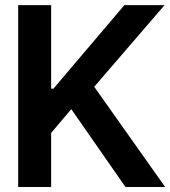

<svg xmlns="http://www.w3.org/2000/svg" viewBox="-20 -748 681 768"><path d="M52.7 0V-727.5H184.6V-393.1H193.4L477.5 -727.5H638.2L356.9 -400.9L640.6 0H481.9L265.1 -311.5L184.6 -216.3V0Z"/></svg>

Font: Inter Tight SemiBold
Style: Regular
Weight: 600
Designer: Rasmus Andersson
Foundry: rsms
Version: Version 3.004; ttfautohint (v1.8.4.7-5d5b)